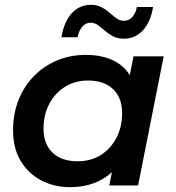

<svg xmlns="http://www.w3.org/2000/svg" viewBox="-20 -767 726 794"><path d="M269 7Q204 7 150.5 -21Q97 -49 65.5 -101.5Q34 -154 34 -228Q34 -296 56.5 -353Q79 -410 120 -452Q161 -494 215.5 -517Q270 -540 335 -540Q402 -540 450.5 -516Q499 -492 524 -443.5Q549 -395 547 -323Q545 -224 511 -149.5Q477 -75 416 -34Q355 7 269 7ZM301 -100Q355 -100 396 -125.5Q437 -151 461 -196Q485 -241 485 -300Q485 -362 448 -398Q411 -434 344 -434Q291 -434 249.5 -408.5Q208 -383 184 -338Q160 -293 160 -234Q160 -172 197 -136Q234 -100 301 -100ZM432 0 456 -122 490 -264 507 -407 532 -534H657L551 0ZM492 -607Q467 -607 448.5 -616.5Q430 -626 414.5 -639.5Q399 -653 385 -663Q371 -673 355 -673Q334 -673 320 -656.5Q306 -640 301 -613H234Q245 -678 277 -712.5Q309 -747 356 -747Q381 -747 400 -737Q419 -727 433.5 -714Q448 -701 462 -691Q476 -681 492 -681Q514 -681 528 -697.5Q542 -714 546 -738H613Q603 -676 571 -641.5Q539 -607 492 -607Z"/></svg>

Font: MOST Montserrat SemiBold
Style: Italic
Weight: 600
Italic angle: -11.3°
Designer: Julieta Ulanovsky
Foundry: Julieta Ulanovsky
Version: Version 8.000;March 11, 2024;FontCreator 15.0.0.2926 64-bit